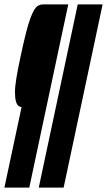

<svg xmlns="http://www.w3.org/2000/svg" viewBox="-22 -708 486 872"><path d="M-2 144 76 -222Q68 -222 61 -228Q54 -234 50 -249Q46 -264 46 -291Q46 -314 52.5 -354Q59 -394 72 -454Q85 -515 95.5 -556.5Q106 -598 115.5 -624Q125 -650 134 -664Q143 -678 152.5 -683Q162 -688 173 -688H288L111 144ZM154 144 331 -688H444L267 144Z"/></svg>

Font: Saira UltraCondensed Black
Style: Italic
Weight: 900
Width: 1
Italic angle: -12°
Designer: Hector Gatti with collaboration of the Omnibus-Type team
Foundry: Omnibus-Type
Version: Version 1.101